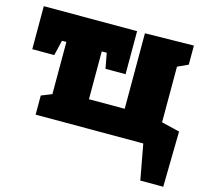

<svg xmlns="http://www.w3.org/2000/svg" viewBox="-105 -665 1047 970"><g transform="rotate(15 419.0 -179.5)"><path d="M738 -419V-128L833 -105L828 185H708L674 0H111V-100L166 -122V-395H143L124 -315H9V-540H497V-315H392L377 -395H351V-145H538V-540L793 -544V-444Z"/></g></svg>

Font: Bitter Pro Black
Style: Regular
Weight: 900
Designer: Sol Matas, and Bitter project Authors
Foundry: Sol Matas
Version: Version 1.010